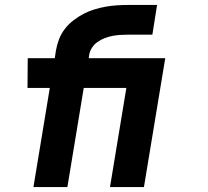

<svg xmlns="http://www.w3.org/2000/svg" viewBox="-20 -755 840 775"><path d="M115 0 181 -400H91L92 -520H201L206 -552Q210 -575 218.5 -597Q227 -619 241.5 -638Q256 -657 276 -672.5Q296 -688 317 -699Q338 -710 361 -717Q384 -724 406.5 -728Q429 -732 451.5 -733.5Q474 -735 496 -735H614L595 -615H496Q480 -615 464.5 -614Q449 -613 433.5 -610Q418 -607 402.5 -601Q387 -595 373.5 -585.5Q360 -576 351 -562Q342 -548 340 -533L338 -520H543L542 -400H318L252 0ZM424 0 490 -400H397L399 -520H647L561 0Z"/></svg>

Font: Iosevka Aile Heavy Oblique
Style: Regular
Weight: 900
Italic angle: -9°
Designer: Belleve Invis
Foundry: Belleve Invis
Version: Version 31.1.0; ttfautohint (v1.8.4)